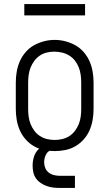

<svg xmlns="http://www.w3.org/2000/svg" viewBox="-20 -738 540 948"><path d="M250 8Q223 8 196.5 2.5Q170 -3 147 -16.5Q124 -30 106 -50.5Q88 -71 77.5 -95.5Q67 -120 62.5 -146.5Q58 -173 58 -200V-330Q58 -357 62.5 -383.5Q67 -410 77.5 -434.5Q88 -459 106 -480Q124 -501 147 -514Q170 -527 196.5 -534Q223 -541 250 -541Q277 -541 303.5 -534Q330 -527 353 -514Q376 -501 394 -480Q412 -459 422.5 -434.5Q433 -410 437.5 -383.5Q442 -357 442 -330V-200Q442 -173 437.5 -146.5Q433 -120 422.5 -95.5Q412 -71 394 -50.5Q376 -30 353 -16.5Q330 -3 303.5 2.5Q277 8 250 8ZM250 -47Q269 -47 288 -51.5Q307 -56 323 -66.5Q339 -77 350.5 -92.5Q362 -108 369 -125.5Q376 -143 378.5 -162Q381 -181 381 -200V-330Q381 -349 378.5 -368Q376 -387 369 -405Q362 -423 350 -438.5Q338 -454 321.5 -464Q305 -474 286 -478.5Q267 -483 248 -483Q229 -483 210.5 -478.5Q192 -474 176.5 -463.5Q161 -453 149.5 -437.5Q138 -422 131 -404.5Q124 -387 121.5 -368Q119 -349 119 -330V-200Q119 -181 121.5 -162Q124 -143 131 -125.5Q138 -108 149.5 -92.5Q161 -77 177 -66.5Q193 -56 212 -51.5Q231 -47 250 -47ZM275 190Q258 190 242 188Q226 186 210.5 180.5Q195 175 181 165.5Q167 156 157.5 142.5Q148 129 144.5 112.5Q141 96 141 79Q141 58 147.5 36.5Q154 15 169.5 -0.5Q185 -16 206.5 -22Q228 -28 250 -28V0Q238 0 227.5 5Q217 10 210.5 19.5Q204 29 201 40.5Q198 52 198 63Q198 78 203.5 91.5Q209 105 220.5 114Q232 123 246.5 126.5Q261 130 275 130H350V190ZM400 -662H100V-718H400Z"/></svg>

Font: Iosevka Term Light
Style: Regular
Weight: 300
Monospace: yes
Designer: Belleve Invis
Foundry: Belleve Invis
Version: Version 9.0.1; ttfautohint (v1.8.3)